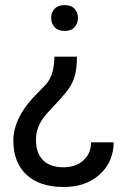

<svg xmlns="http://www.w3.org/2000/svg" viewBox="-20 -558 513 766"><path d="M287.1 -332Q286.6 -280.3 276.6 -249.3Q266.6 -218.3 243.2 -189.5Q219.7 -160.6 174.8 -113.5Q129.9 -66.4 124.5 -18.1L123.5 0Q123.5 53.2 151.9 81.3Q180.2 109.4 233.4 109.4Q282.2 109.4 312.7 81.8Q343.3 54.2 343.3 9.8H433.6Q432.6 88.4 377.7 138.2Q322.8 188 233.4 188Q137.7 188 85.4 138.9Q33.2 89.8 33.2 2.4Q33.2 -82 111.3 -167.5L164.6 -222.7Q196.8 -260.7 196.8 -332ZM291 -486.8Q291 -464.8 277.6 -449.7Q264.2 -434.6 237.8 -434.6Q211.4 -434.6 197.8 -449.7Q184.1 -464.8 184.1 -486.8Q184.1 -508.3 197.8 -522.9Q211.4 -537.6 237.8 -537.6Q264.2 -537.6 277.6 -522.9Q291 -508.3 291 -486.8Z"/></svg>

Font: Vazir UI
Style: Regular-UI
Weight: 400
Designer: Saber Rastikerdar
Foundry: Saber Rastikerdar
Version: Version 30.1.0